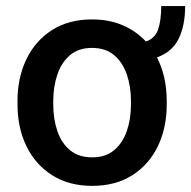

<svg xmlns="http://www.w3.org/2000/svg" viewBox="-20 -602 629 632"><path d="M37.6 -258.3V-269.5Q37.6 -346.2 66.9 -407Q96.2 -467.8 151.1 -502.9Q206.1 -538.1 282.7 -538.1Q339.4 -538.1 384 -518.8Q428.7 -499.5 460.4 -465.3Q491.2 -476.1 501 -506.6Q510.7 -537.1 510.7 -582H589.4Q589.4 -517.6 567.9 -474.1Q546.4 -430.7 496.6 -413.1Q528.8 -350.6 528.8 -269.5V-258.3Q528.8 -181.6 499.8 -121.1Q470.7 -60.5 415.8 -25.4Q360.8 9.8 283.7 9.8Q206.5 9.8 151.4 -25.4Q96.2 -60.5 66.9 -121.1Q37.6 -181.6 37.6 -258.3ZM155.3 -269.5V-258.3Q155.3 -210.4 168.7 -170.9Q182.1 -131.3 210.4 -107.7Q238.8 -84 283.7 -84Q327.6 -84 355.7 -107.7Q383.8 -131.3 397.5 -170.9Q411.1 -210.4 411.1 -258.3V-269.5Q411.1 -316.4 397.7 -356.2Q384.3 -396 356 -420.2Q327.6 -444.3 282.7 -444.3Q238.3 -444.3 210.2 -420.2Q182.1 -396 168.7 -356.2Q155.3 -316.4 155.3 -269.5Z"/></svg>

Font: Vazirmatn RD UI Medium
Style: Regular
Weight: 500
Designer: Saber Rastikerdar
Foundry: Saber Rastikerdar
Version: Version 33.003